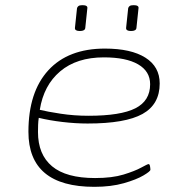

<svg xmlns="http://www.w3.org/2000/svg" viewBox="-20 -717 700 743"><path d="M345 6Q90 6 90 -207Q90 -361 167 -445Q244 -529 386 -529Q487 -529 542.5 -494Q598 -459 598 -394Q598 -313 531.5 -276Q465 -239 319 -239Q272 -239 221.5 -245Q171 -251 130 -261Q128 -248 127.5 -234Q127 -220 127 -206Q127 -119 181.5 -73.5Q236 -28 348 -28Q414 -28 458 -41.5Q502 -55 526.5 -68.5Q551 -82 555 -82Q559 -82 560.5 -74Q562 -66 562 -60Q562 -54 535 -38Q508 -22 459 -8Q410 6 345 6ZM322 -269Q447 -269 504 -298Q561 -327 561 -391Q561 -441 514.5 -468Q468 -495 382 -495Q277 -495 213 -441Q149 -387 134 -292Q162 -285 214.5 -277Q267 -269 322 -269ZM487 -597Q467 -597 468 -609L476 -685Q477 -690 481.5 -693.5Q486 -697 497 -697Q518 -697 516 -685L508 -609Q507 -597 487 -597ZM289 -597Q269 -597 270 -609L278 -685Q279 -690 283.5 -693.5Q288 -697 299 -697Q320 -697 318 -685L310 -609Q309 -597 289 -597Z"/></svg>

Font: Asap Expanded Expanded Thin
Style: Italic
Weight: 100
Width: 7
Italic angle: -6°
Designer: Pablo Cosgaya
Foundry: Omnibus-Type
Version: Version 3.001; ttfautohint (v1.8.4.7-5d5b)